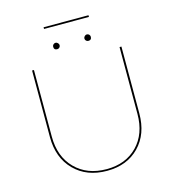

<svg xmlns="http://www.w3.org/2000/svg" viewBox="-126 -984 990 1094"><g transform="rotate(-15 368.5 -437.0)"><path d="M232 -869V-879H497V-869ZM275 -738Q256 -738 256 -757Q256 -765 261.5 -770.5Q267 -776 275 -776Q282 -776 288 -770Q294 -764 294 -757Q294 -749 288.5 -743.5Q283 -738 275 -738ZM459 -738Q451 -738 445.5 -743.5Q440 -749 440 -757Q440 -764 446 -770Q452 -776 459 -776Q467 -776 472.5 -770.5Q478 -765 478 -757Q478 -738 459 -738ZM371 5Q251 5 178 -69Q105 -143 105 -265V-658H116V-265Q116 -147 186 -76Q256 -5 371 -5Q484 -5 552.5 -75.5Q621 -146 621 -264V-658H632V-264Q632 -142 560.5 -68.5Q489 5 371 5Z"/></g></svg>

Font: EauTest Hairline
Style: Regular
Weight: 250
Designer: Christian Thalmann (Catharsis Fonts)
Version: Version 0.001;PS 000.001;hotconv 1.0.88;makeotf.lib2.5.64775